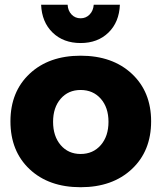

<svg xmlns="http://www.w3.org/2000/svg" viewBox="-20 -781 678 807"><path d="M264.2 -761.2Q265.6 -735.8 280.8 -720Q295.9 -704.1 318.8 -704.1Q341.3 -704.1 356.7 -720Q372.1 -735.8 374 -761.2H483.9Q481 -688 435.8 -644Q390.6 -600.1 318.8 -600.1Q246.6 -600.1 201.2 -644Q155.8 -688 152.8 -761.2ZM318.8 -546.9Q452.6 -546.9 533.9 -471.2Q615.2 -395.5 615.2 -271Q615.2 -146 533.9 -70.1Q452.6 5.9 318.8 5.9Q185.1 5.9 104.5 -69.8Q23.9 -145.5 23.9 -271Q23.9 -395.5 104.7 -471.2Q185.5 -546.9 318.8 -546.9ZM318.8 -402.8Q267.1 -402.8 235.1 -366Q203.1 -329.1 203.1 -269Q203.1 -208.5 235.1 -171.1Q267.1 -133.8 318.8 -133.8Q371.1 -133.8 403.6 -171.1Q436 -208.5 436 -269Q436 -329.1 403.6 -366Q371.1 -402.8 318.8 -402.8Z"/></svg>

Font: Montserrat-Arabic
Style: Bold
Weight: 700
Designer: Mohamed Gaber
Foundry: Kief Type Foundry
Version: Version 5.008;PS 005.008;hotconv 1.0.88;makeotf.lib2.5.64775